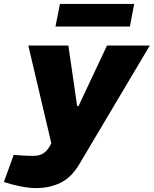

<svg xmlns="http://www.w3.org/2000/svg" viewBox="-88 -754 787 983"><path d="M96 209Q72 209 41.5 204.5Q11 200 -27 190L-68 178L-18 39L24 42Q39 43 54 43.5Q69 44 82 44Q112 44 130.5 33Q149 22 162 2L186 -38L195 6H181L57 -521H262L307 -211H314L460 -521H679L316 90Q276 156 220.5 182.5Q165 209 96 209ZM196 -618 219 -734H599L577 -618Z"/></svg>

Font: REM ExtraBold
Style: Italic
Weight: 800
Italic angle: -11°
Designer: Octavio Pardo
Foundry: Ashler Design
Version: Version 1.005;gftools[0.9.28]